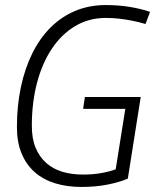

<svg xmlns="http://www.w3.org/2000/svg" viewBox="-20 -730 618 760"><path d="M302 10Q245 10 198 -4.5Q151 -19 117.5 -48.5Q84 -78 65.5 -122.5Q47 -167 47 -227Q47 -311 62.5 -384.5Q78 -458 107.5 -518Q137 -578 180 -621Q223 -664 278 -687Q333 -710 399 -710Q447 -710 491.5 -703Q536 -696 574 -683L556 -635Q529 -643 503.5 -648Q478 -653 452.5 -656Q427 -659 398 -659Q332 -659 278 -627Q224 -595 185.5 -537.5Q147 -480 126.5 -402Q106 -324 106 -232Q106 -181 121 -145Q136 -109 163 -85Q190 -61 227 -50Q264 -39 309 -39Q348 -39 381.5 -45Q415 -51 438 -60L476 -299H309L316 -346H537L486 -23Q454 -9 406.5 0.5Q359 10 302 10Z"/></svg>

Font: Georama ExtraCondensed Thin Light
Style: Italic
Weight: 300
Italic angle: -9°
Version: Version 1.001